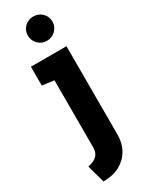

<svg xmlns="http://www.w3.org/2000/svg" viewBox="-243 -762 777 1015"><g transform="rotate(-30 145.5 -254.5)"><path d="M245 41V-501H28V-386L100 -377V32Q100 56 90.5 71.5Q81 87 64.5 95.5Q48 104 27 108L57 216Q116 216 157.5 193.5Q199 171 222 131Q245 91 245 41ZM246 -651Q246 -683 224 -704Q202 -725 171 -725Q140 -725 118 -704Q96 -683 96 -651Q96 -621 118 -599Q140 -577 171 -577Q202 -577 224 -599Q246 -621 246 -651Z"/></g></svg>

Font: Advent Pro ExtraBold
Style: Regular
Weight: 800
Designer: VivaRado, Andreas Kalpakidis
Foundry: VivaRado, Andreas Kalpakidis
Version: Version 3.000